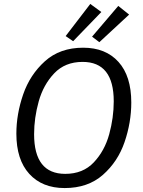

<svg xmlns="http://www.w3.org/2000/svg" viewBox="-20 -942 727 974"><path d="M646 -422Q646 -321 612 -221.5Q578 -122 502 -55Q426 12 308 12Q194 12 128.5 -60Q63 -132 63 -264Q63 -363 97.5 -463Q132 -563 208 -631.5Q284 -700 402 -700Q516 -700 581 -628Q646 -556 646 -422ZM153 -261Q153 -60 311 -60Q401 -60 456 -118.5Q511 -177 534 -261Q557 -345 557 -428Q557 -628 399 -628Q310 -628 255 -570Q200 -512 176.5 -428Q153 -344 153 -261ZM494 -881 351 -733 313 -759 438 -922ZM635 -868 484 -728 447 -756 580 -912Z"/></svg>

Font: Fira Sans Book
Style: Italic
Weight: 350
Italic angle: -8°
Designer: bBox Type GmbH & Carrois Corporate GbR & Edenspiekermann AG
Foundry: bBox Type GmbH & Carrois Corporate GbR & Edenspiekermann AG
Version: Version 4.301